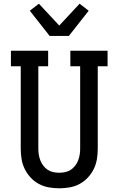

<svg xmlns="http://www.w3.org/2000/svg" viewBox="-20 -1009 640 1037"><path d="M300 8Q272 8 243.5 3Q215 -2 190 -15.5Q165 -29 145.5 -50Q126 -71 113.5 -96.5Q101 -122 96.5 -150Q92 -178 92 -206V-651H39V-735H240V-651H187V-206Q187 -190 189.5 -174Q192 -158 198 -142.5Q204 -127 214 -114Q224 -101 237.5 -92Q251 -83 267.5 -79.5Q284 -76 300 -76Q316 -76 332.5 -79.5Q349 -83 362.5 -92Q376 -101 386 -114Q396 -127 402 -142.5Q408 -158 410.5 -174Q413 -190 413 -206V-651H360V-735H561V-651H508V-206Q508 -178 503.5 -150Q499 -122 486.5 -96.5Q474 -71 454.5 -50Q435 -29 410 -15.5Q385 -2 356.5 3Q328 8 300 8ZM248 -815 141 -951 190 -989 300 -871 410 -989 459 -951 352 -815Z"/></svg>

Font: Iosevka Etoile Medium
Style: Regular
Weight: 500
Designer: Belleve Invis
Foundry: Belleve Invis
Version: Version 22.1.2; ttfautohint (v1.8.4)